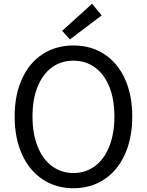

<svg xmlns="http://www.w3.org/2000/svg" viewBox="-20 -989 782 1022"><path d="M311 -825 470 -969 521 -907 352 -779ZM58 -369Q58 -484 97.5 -570Q137 -656 208 -701.5Q279 -747 371 -747Q463 -747 534 -701.5Q605 -656 644.5 -570Q684 -484 684 -369Q684 -253 644.5 -166.5Q605 -80 534 -33.5Q463 13 371 13Q279 13 208 -33.5Q137 -80 97.5 -166.5Q58 -253 58 -369ZM589 -369Q589 -460 562 -527Q535 -594 485.5 -630Q436 -666 371 -666Q305 -666 256 -630Q207 -594 180 -527Q153 -460 153 -369Q153 -278 180 -210Q207 -142 256.5 -105Q306 -68 371 -68Q436 -68 485.5 -105Q535 -142 562 -210.5Q589 -279 589 -369Z"/></svg>

Font: Noto Sans SC
Style: Regular
Weight: 400
Designer: Ryoko NISHIZUKA ____ (kana & ideographs); Paul D. Hunt (Latin, Greek & Cyrillic); Wenlong ZHANG ___ (bopomofo); Sandoll 
Foundry: Adobe Systems Incorporated
Version: Version 1.004